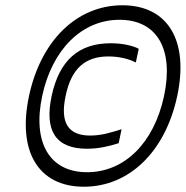

<svg xmlns="http://www.w3.org/2000/svg" viewBox="-20 -699 704 728"><path d="M298 9C126 9 45 -124 90 -335C135 -546 272 -679 444 -679C616 -679 697 -546 652 -335C607 -124 470 9 298 9ZM140 -335C102 -157 169 -46 310 -46C452 -46 564 -157 602 -335C640 -513 575 -624 433 -624C292 -624 178 -513 140 -335ZM176 -336C147 -201 193 -135 310 -135C356 -135 394 -145 430 -156L441 -209C405 -198 367 -185 322 -185C238 -185 207 -234 229 -336C250 -438 302 -485 391 -485C430 -485 469 -476 495 -462L506 -514C482 -527 441 -535 400 -535C278 -535 205 -470 176 -336Z"/></svg>

Font: LT Wave Mono
Style: Italic
Weight: 400
Designer: Daniel Lyons
Version: Version 2.5 (Glyphs App)